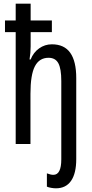

<svg xmlns="http://www.w3.org/2000/svg" viewBox="-20 -780 496 1040"><path d="M234 231V159Q255 167 269 167Q312 167 312 83V-341Q312 -408 296 -437.5Q280 -467 243 -467Q193 -467 169 -421Q145 -375 145 -272V0H65V-606H7V-669H65V-760H146V-669H261V-606H146V-529Q146 -494 140 -458H146Q161 -496 192 -518Q223 -540 261 -540Q328 -540 360.5 -494Q393 -448 393 -357V82Q393 159 365 199.5Q337 240 283 240Q271 240 257 237.5Q243 235 234 231Z"/></svg>

Font: Noto Sans UI Cond
Style: Regular
Weight: 400
Width: 3
Designer: Monotype Design Team
Foundry: Monotype Imaging Inc.
Version: Version 1.001